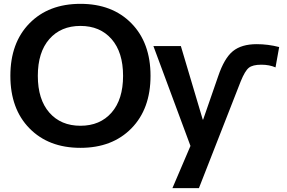

<svg xmlns="http://www.w3.org/2000/svg" viewBox="-20 -760 1493 1000"><path d="M1038 -137 1116 -362Q1148 -457 1193 -493.5Q1238 -530 1317 -530Q1376 -530 1434 -515L1415 -409Q1383 -423 1341 -423Q1296 -423 1276 -407Q1256 -391 1234 -337L1016 220H878L972 0L779 -520H922L1036 -137ZM133.5 -638.5Q233 -740 399 -740Q565 -740 664.5 -638.5Q764 -537 764 -365Q764 -193 664.5 -91.5Q565 10 399 10Q233 10 133.5 -91.5Q34 -193 34 -365Q34 -537 133.5 -638.5ZM237 -173.5Q297 -105 399 -105Q501 -105 561 -173.5Q621 -242 621 -365Q621 -488 561 -556.5Q501 -625 399 -625Q297 -625 237 -556.5Q177 -488 177 -365Q177 -242 237 -173.5Z"/></svg>

Font: M PLUS 1p
Style: Bold
Weight: 700
Version: Version 1.062